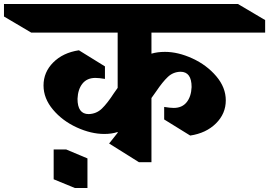

<svg xmlns="http://www.w3.org/2000/svg" viewBox="-146 -806 1354 966"><path d="M616 -536Q646 -545 684 -545Q750 -545 822 -512Q894 -479 942 -422.5Q990 -366 990 -301Q990 -234 940.5 -185Q891 -136 811 -124L680 -205V-268Q710 -263 728 -263Q770 -263 793 -291.5Q816 -320 818 -368Q818 -445 762 -445Q725 -444 698.5 -419Q672 -394 641 -348L619 -317L616 -313V10H553L403 -84L446 -138V-142Q417 -132 379 -132Q312 -132 240 -165Q168 -198 120.5 -254.5Q73 -311 73 -376Q73 -443 122 -492Q171 -541 251 -553L382 -472V-409Q352 -414 334 -414Q292 -414 269 -385.5Q246 -357 244 -309Q244 -232 300 -232Q339 -233 366.5 -259.5Q394 -286 427 -337L444 -361L446 -364V-642H11L-126 -723V-786H1051L1188 -705V-642H616ZM294 140H231L124 96V-54H187L294 -9Z"/></svg>

Font: InknutAntiqua
Style: Bold
Weight: 700
Designer: Claus Eggers Srensen
Foundry: Claus Eggers Srensen
Version: Version 1.000; ttfautohint (v1.2) -l 7 -r 28 -G 50 -x 13 -D 